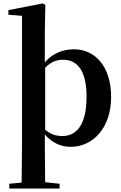

<svg xmlns="http://www.w3.org/2000/svg" viewBox="-20 -839 707 1118"><path d="M34 259H327V231L243 222L241 14V-56C285 -5 337 16 391 16C522 16 627 -95 627 -274C627 -451 534 -552 411 -552C348 -552 288 -530 241 -476V-651L244 -810L229 -819L29 -780V-753L108 -747V14L106 224L34 231ZM243 -445C281 -482 313 -491 348 -491C431 -491 484 -427 484 -276C484 -109 424 -47 343 -47C305 -47 274 -57 243 -84Z"/></svg>

Font: Noto Serif CJK KR
Style: Bold
Weight: 700
Designer: Ryoko NISHIZUKA 西塚涼子 (kana & ideographs); Frank Grießhammer (Latin, Greek & Cyrillic); Wenlong ZHANG 张文龙 (bopomofo); San
Foundry: Adobe
Version: Version 2.001;hotconv 1.1.0;makeotfexe 2.6.0